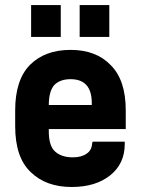

<svg xmlns="http://www.w3.org/2000/svg" viewBox="-20 -728 557 759"><path d="M220.2 -708V-582H103V-708ZM412.1 -708V-582H294.9V-708ZM477.1 -217.8H172.9V-209Q172.9 -152.3 196.8 -129.9Q222.2 -106 268.1 -106Q302.7 -106 323.2 -121.1Q342.8 -134.3 344.2 -161.1L346.2 -168H473.1V-158.2Q473.1 -81.1 416 -35.2Q358.4 11.2 263.2 11.2Q161.6 11.2 101.1 -47.9Q40 -106 40 -229V-292Q40 -411.6 98.1 -471.2Q157.7 -530.8 258.8 -530.8Q360.4 -530.8 418 -470.2Q477.1 -411.1 477.1 -292ZM258.8 -415Q217.8 -415 194.8 -392.1Q172.9 -367.2 172.9 -313H342.8V-320.8Q342.8 -415 258.8 -415Z"/></svg>

Font: D-DIN-PRO ExtraBold
Style: Bold
Weight: 800
Designer: Charles Nix
Foundry: CyberFei
Version: Version 1.000;hotconv 1.0.109;makeotfexe 2.5.65596